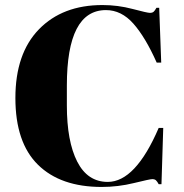

<svg xmlns="http://www.w3.org/2000/svg" viewBox="-20 -731 730 761"><path d="M400 -691Q245 -691 245 -392V-313Q245 -171 286 -90.5Q327 -10 407 -10Q517 -10 609 -224H627L620 -1H609Q603 -12 598 -16.5Q593 -21 583.5 -21Q574 -21 511 -5.5Q448 10 383 10Q220 10 130.5 -78Q41 -166 41 -342.5Q41 -519 134.5 -615Q228 -711 386 -711Q447 -711 505.5 -695.5Q564 -680 574 -680Q584 -680 589 -684.5Q594 -689 600 -700H611L619 -483H601Q556 -584 508.5 -637.5Q461 -691 400 -691Z"/></svg>

Font: Abril Fatface
Style: Regular
Weight: 400
Designer: Veronika Burian, Jos Scaglione
Foundry: TypeTogether
Version: Version 1.001